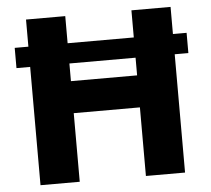

<svg xmlns="http://www.w3.org/2000/svg" viewBox="-52 -784 923 840"><g transform="rotate(-5 409.5 -364.0)"><path d="M787.1 -608.4H727.1V-727.5H555.2V-608.4H264.6V-727.5H92.3V-608.4H32.2V-519.5H92.3V0H264.6V-301.3H555.2V0H727.1V-519.5H787.1ZM555.2 -519.5V-441.9H264.6V-519.5Z"/></g></svg>

Font: Inter ExtraBold
Style: Regular
Weight: 800
Designer: Rasmus Andersson
Foundry: rsms
Version: Version 4.001;git-9221beed3